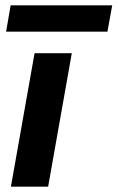

<svg xmlns="http://www.w3.org/2000/svg" viewBox="-20 -702 442 722"><path d="M21 0 110 -502H250L161 0ZM3 -583 20 -682H402L384 -583Z"/></svg>

Font: DM Sans 16pt ExtraBold
Style: Italic
Weight: 800
Italic angle: -10°
Version: Version 4.004;gftools[0.9.30]